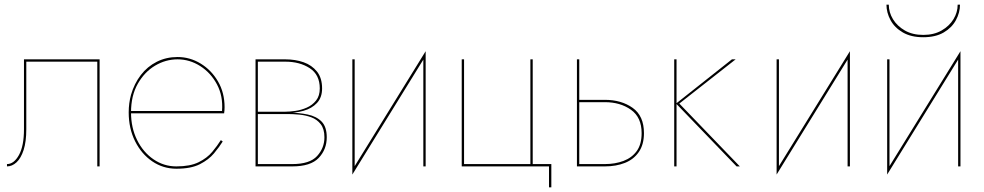

<svg xmlns="http://www.w3.org/2000/svg" viewBox="-20 -715 4227 825"><path d="M408 -460H83V-160Q83 -88 61.5 -49Q40 -10 10 -10V0Q32 0 51 -17.5Q70 -35 81.5 -70.5Q93 -106 93 -160V-450H398V0H408Z M540 -228H943Q944 -234 944.5 -241Q945 -248 945 -254Q945 -317 916.5 -365.5Q888 -414 842 -442Q796 -470 743 -470Q694 -470 653.5 -449.5Q613 -429 585 -392.5Q557 -356 543 -308Q538 -290 535.5 -271Q533 -252 533 -232Q533 -163 560.5 -108Q588 -53 634.5 -21.5Q681 10 738 10Q801 10 839 -9.5Q877 -29 899.5 -56Q922 -83 937 -107L929 -113Q914 -89 892 -62.5Q870 -36 833.5 -18Q797 0 738 0Q684 0 639.5 -30.5Q595 -61 569 -113.5Q543 -166 543 -232Q543 -304 572 -355Q601 -406 646.5 -433Q692 -460 743 -460Q795 -460 840.5 -431Q886 -402 912.5 -352Q939 -302 934 -238H540Z M1083 -231V-225H1216Q1239 -225 1266 -222.5Q1293 -220 1317.5 -211Q1342 -202 1358 -181.5Q1374 -161 1374 -125Q1374 -79 1342.5 -44.5Q1311 -10 1236 -10H1083V0H1236Q1315 0 1349.5 -36.5Q1384 -73 1384 -125Q1384 -170 1362 -192.5Q1340 -215 1302 -223Q1264 -231 1216 -231ZM1083 -229H1206Q1249 -229 1284.5 -239Q1320 -249 1342 -272.5Q1364 -296 1364 -335Q1364 -380 1342 -407.5Q1320 -435 1284.5 -447.5Q1249 -460 1206 -460H1083V-450H1206Q1268 -450 1311 -422Q1354 -394 1354 -335Q1354 -303 1338 -283Q1322 -263 1298 -252.5Q1274 -242 1249 -238.5Q1224 -235 1206 -235H1083ZM1078 -460V0H1088V-460Z M1804 -467 1809 -495 1499 7 1494 35ZM1504 -460H1494V35L1504 15ZM1809 -495 1799 -475V0H1809Z M2269 -10V-460H2259V-10H1974V-460H1964V0H2339V90H2349V-10Z M2459 -460V0H2469V-460ZM2461 -276H2579Q2645 -276 2691 -243.5Q2737 -211 2737 -143Q2737 -95 2716 -66Q2695 -37 2659 -23.5Q2623 -10 2579 -10H2461V0H2579Q2627 0 2665 -15Q2703 -30 2725 -62Q2747 -94 2747 -143Q2747 -217 2698.5 -251.5Q2650 -286 2579 -286H2461Z M2877 -460V0H2887V-460ZM3125 -460 2885 -270 3145 0H3159L2899 -270L3141 -460Z M3627 -467 3632 -495 3322 7 3317 35ZM3327 -460H3317V35L3327 15ZM3632 -495 3622 -475V0H3632Z M4102 -467 4107 -495 3797 7 3792 35ZM3802 -460H3792V35L3802 15ZM4107 -495 4097 -475V0H4107ZM3789 -695Q3789 -661 3806.5 -628.5Q3824 -596 3859.5 -575.5Q3895 -555 3947 -555Q4000 -555 4035 -575.5Q4070 -596 4087.5 -628.5Q4105 -661 4105 -695H4095Q4095 -662 4077 -632.5Q4059 -603 4026 -584Q3993 -565 3947 -565Q3901 -565 3868 -584Q3835 -603 3817 -632.5Q3799 -662 3799 -695Z"/></svg>

Font: Jost Thin
Style: Regular
Weight: 250
Version: Version 3.710